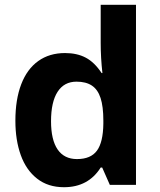

<svg xmlns="http://www.w3.org/2000/svg" viewBox="-20 -780 673 810"><path d="M44.9 -270.5Q44.9 -360.4 69.6 -424.6Q94.2 -488.8 141.4 -522.5Q188.5 -556.2 254.4 -556.2Q305.2 -556.2 342 -536.6Q378.9 -517.1 408.7 -471.7H412.1Q404.8 -536.1 404.8 -599.1V-759.8H553.7V0H443.4L411.1 -73.2H404.8Q352.5 9.8 250 9.8Q182.6 9.8 136.5 -26.4Q90.3 -62.5 67.6 -125.7Q44.9 -189 44.9 -270.5ZM416 -258.3V-271.5Q416 -330.6 404.3 -366.5Q392.6 -402.3 367.7 -418.9Q342.8 -435.5 302.7 -435.5Q250.5 -435.5 222.9 -392.6Q195.3 -349.6 195.3 -268.6Q195.3 -189.9 223.1 -149.4Q251 -108.9 304.7 -108.9Q362.8 -108.9 388.9 -144.3Q415 -179.7 416 -258.3Z"/></svg>

Font: Viking Open Sans
Style: Bold
Weight: 700
Foundry: Ascender Corporation
Version: Version 2.001